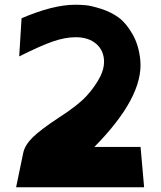

<svg xmlns="http://www.w3.org/2000/svg" viewBox="-20 -789 679 810"><path d="M48 1 78 -144Q85 -177 118 -209.5Q151 -242 230 -294Q308 -344 344.5 -383.5Q381 -423 404 -468Q419 -500 419 -528Q419 -575 386.5 -603.5Q354 -632 299 -632Q255 -632 203 -614Q151 -596 61 -551L71 -712Q204 -769 297 -769Q319 -769 342 -767Q365 -765 407 -751.5Q449 -738 480.5 -715Q512 -692 539 -645Q566 -598 572 -534Q586 -380 378 -169H573L588 1Z"/></svg>

Font: OpenDyslexic
Style: Bold
Weight: 800
Designer: Abbie Gonzalez
Version: Version 0.920;hotconv 1.0.109;makeotfexe 2.5.65596